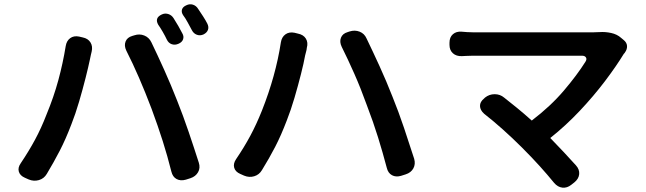

<svg xmlns="http://www.w3.org/2000/svg" viewBox="-20 -846 3040 903"><path d="M741 -778Q756 -785 771.5 -780Q787 -775 796 -761Q807 -744 818.5 -724Q830 -704 837 -690Q846 -675 841 -661Q836 -647 819 -640Q803 -633 788 -638Q773 -643 765 -659Q757 -676 745.5 -696Q734 -716 724 -730Q706 -762 741 -778ZM856 -821Q872 -829 887.5 -824Q903 -819 912 -804Q923 -788 935.5 -768.5Q948 -749 955 -735Q963 -719 958 -705.5Q953 -692 937 -684Q921 -677 906 -682.5Q891 -688 883 -703Q874 -720 862.5 -741Q851 -762 841 -775Q832 -789 836 -801.5Q840 -814 856 -821ZM199 -308Q233 -390 254.5 -469.5Q276 -549 289 -629Q293 -654 310 -666.5Q327 -679 352 -674L369 -670Q394 -665 405.5 -646.5Q417 -628 411 -603Q409 -593 407.5 -588.5Q406 -584 403 -567Q396 -533 382.5 -479.5Q369 -426 352 -368Q335 -310 316 -262Q289 -191 261 -137Q233 -83 200 -28Q187 -6 163 1Q139 8 115 -2L97 -10Q74 -20 68.5 -39Q63 -58 78 -79Q115 -134 144.5 -188.5Q174 -243 199 -308ZM693 -334Q634 -490 574 -608Q563 -631 570.5 -650.5Q578 -670 602 -677L612 -680Q636 -688 658.5 -679Q681 -670 692 -647Q721 -587 752.5 -517Q784 -447 813 -373Q841 -303 867 -226.5Q893 -150 915 -81Q923 -56 911.5 -36Q900 -16 876 -8L854 -1Q829 6 810.5 -4Q792 -14 786 -39Q768 -111 745.5 -182Q723 -253 693 -334Z M1212 -326Q1277 -490 1301 -647Q1305 -672 1322.5 -684.5Q1340 -697 1365 -692L1381 -688Q1407 -683 1418.5 -664.5Q1430 -646 1423 -621Q1422 -611 1420.5 -606.5Q1419 -602 1415 -585Q1409 -551 1395.5 -497.5Q1382 -444 1365 -386Q1348 -328 1329 -280Q1302 -209 1274 -155Q1246 -101 1212 -46Q1199 -24 1175.5 -17Q1152 -10 1128 -20L1110 -28Q1087 -38 1081.5 -57Q1076 -76 1090 -97Q1128 -153 1157 -207Q1186 -261 1212 -326ZM1705 -352Q1677 -430 1646.5 -499Q1616 -568 1587 -626Q1576 -649 1583.5 -668.5Q1591 -688 1615 -695L1624 -698Q1649 -706 1671.5 -697Q1694 -688 1704 -665Q1733 -605 1765 -535Q1797 -465 1826 -391Q1854 -322 1880 -245Q1906 -168 1928 -99Q1935 -74 1924 -54Q1913 -34 1888 -26L1866 -19Q1842 -12 1823.5 -22Q1805 -32 1799 -57Q1780 -129 1758 -200Q1736 -271 1705 -352Z M2434 -153Q2390 -197 2344 -238Q2298 -279 2257 -311Q2238 -328 2237.5 -347.5Q2237 -367 2257 -383L2261 -387Q2281 -403 2306.5 -403Q2332 -403 2351 -387Q2379 -365 2411 -339Q2443 -313 2481 -279Q2570 -347 2632 -420Q2694 -493 2733 -555Q2741 -567 2736 -575.5Q2731 -584 2717 -584Q2680 -584 2624 -584Q2568 -584 2504.5 -584Q2441 -584 2380.5 -584Q2320 -584 2273 -584Q2226 -584 2205 -584Q2186 -584 2172 -583Q2158 -582 2152 -582Q2126 -581 2110 -595.5Q2094 -610 2094 -635V-645Q2094 -671 2110 -685Q2126 -699 2151 -697Q2161 -696 2176.5 -695Q2192 -694 2205 -694Q2220 -694 2260 -694Q2300 -694 2355 -694Q2410 -694 2471 -694Q2532 -694 2591 -694Q2650 -694 2697.5 -694Q2745 -694 2771 -694Q2773 -694 2784 -694.5Q2795 -695 2800 -695Q2826 -697 2854 -691Q2882 -685 2901 -668L2913 -658Q2928 -646 2929 -630Q2930 -614 2919 -599Q2919 -598 2917.5 -596.5Q2916 -595 2914 -593Q2878 -534 2825 -464Q2772 -394 2706.5 -324.5Q2641 -255 2568 -197Q2604 -160 2632.5 -129.5Q2661 -99 2689 -68Q2706 -49 2704 -27Q2702 -5 2681 12L2667 23Q2647 39 2625 36.5Q2603 34 2586 14Q2555 -24 2519 -64Q2483 -104 2434 -153Z"/></svg>

Font: Chiron GoRound TC SB
Style: Regular
Weight: 500
Designer: Ryoko NISHIZUKA 西塚涼子 (kana, bopomofo & ideographs); Paul D. Hunt (Latin, Greek & Cyrillic); Sandoll Communications 산돌커뮤니
Foundry: Adobe
Version: Version 1.000;hotconv 1.1.1;makeotfexe 2.6.0